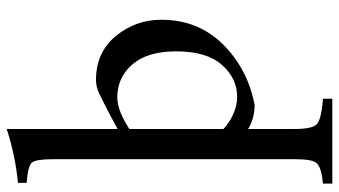

<svg xmlns="http://www.w3.org/2000/svg" viewBox="-234 -516 988 559"><g transform="rotate(-90 259.5 -236.0)"><path d="M164 -710V-387Q214 -415 270 -442Q288 -450 307 -450Q387 -450 435 -392Q482 -334 482 -260Q482 -153 411 -81Q339 -8 233 12Q193 11 164 -7V128Q164 180 178 193Q192 206 252 211V238H5V211Q52 206 64 193Q76 181 76 130V-575Q76 -625 66 -637Q56 -648 7 -652V-677Q87 -685 164 -710ZM164 -353V-79Q180 -63 206 -51Q232 -39 257 -39Q312 -39 351 -84Q390 -128 390 -217Q390 -300 352 -344Q314 -388 256 -388Q218 -388 164 -353Z"/></g></svg>

Font: Shafarik
Style: Regular
Weight: 400
Version: Version 1.001; ttfautohint (v1.8.4.7-5d5b)